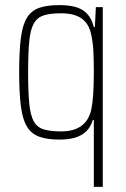

<svg xmlns="http://www.w3.org/2000/svg" viewBox="-20 -538 492 751"><path d="M347 193V-69H343Q335 -42 318 -25Q301 -8 275 0Q249 8 212 8Q164 8 133 -3.5Q102 -15 85 -43.5Q68 -72 61.5 -123.5Q55 -175 55 -255Q55 -337 61.5 -388.5Q68 -440 85 -468Q102 -496 132.5 -507Q163 -518 212 -518Q248 -518 274.5 -511Q301 -504 319.5 -485.5Q338 -467 347 -432H351L355 -510H382V193ZM219 -24Q268 -24 297.5 -45Q327 -66 337 -109Q342 -132 344.5 -168.5Q347 -205 347 -255Q347 -308 345 -342.5Q343 -377 335 -410Q325 -449 296.5 -467.5Q268 -486 219 -486Q177 -486 151.5 -478Q126 -470 112.5 -446.5Q99 -423 94.5 -377Q90 -331 90 -255Q90 -179 94.5 -133Q99 -87 112 -63.5Q125 -40 151 -32Q177 -24 219 -24Z"/></svg>

Font: Saira Condensed Thin
Style: Regular
Weight: 250
Width: 3
Designer: Hector Gatti with collaboration of the Omnibus-Type team
Foundry: Omnibus-Type
Version: Version 1.101